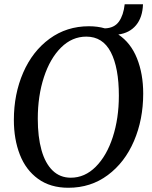

<svg xmlns="http://www.w3.org/2000/svg" viewBox="-20 -877 716 907"><path d="M303 10Q218 10 160 -32Q102 -74 73.8 -146.5Q45.5 -219 45.5 -310.5Q45.5 -432.5 89.5 -533.8Q133.5 -635 214.2 -694Q295 -753 400 -753Q441 -753 475.5 -743Q520 -744.5 541.8 -775Q563.5 -805.5 569 -857H655.5Q653.5 -795 622.8 -758Q592 -721 539 -714Q598 -674.5 627.2 -601.2Q656.5 -528 656.5 -435Q656.5 -312.5 613 -211Q569.5 -109.5 489.2 -49.8Q409 10 303 10ZM541.5 -425Q541.5 -557 503.5 -630.5Q465.5 -704 387.5 -704Q320.5 -704 268.5 -652.5Q216.5 -601 187.5 -512.5Q158.5 -424 158.5 -316Q158.5 -230.5 176 -168Q193.5 -105.5 228.5 -71.5Q263.5 -37.5 314.5 -37.5Q380.5 -37.5 432.2 -89.2Q484 -141 512.8 -229.5Q541.5 -318 541.5 -425Z"/></svg>

Font: Merriweather Text
Style: Italic
Weight: 400
Italic angle: -7.8°
Designer: Eben Sorkin
Foundry: Eben Sorkin
Version: Version 2.100